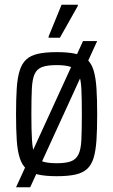

<svg xmlns="http://www.w3.org/2000/svg" viewBox="-20 -739 480 814"><path d="M48 55 332 -565H392L108 55ZM221 8Q173 8 141.5 1Q110 -6 91.5 -23Q73 -40 63.5 -70Q54 -100 51 -145Q48 -190 48 -255Q48 -319 51 -364.5Q54 -410 63.5 -440Q73 -470 91.5 -487Q110 -504 141.5 -511Q173 -518 221 -518Q269 -518 300 -511Q331 -504 349.5 -487Q368 -470 377 -440Q386 -410 389 -364.5Q392 -319 392 -255Q392 -190 389 -145Q386 -100 377 -70Q368 -40 349.5 -23Q331 -6 300 1Q269 8 221 8ZM220 -47Q259 -47 280.5 -55Q302 -63 312.5 -84Q323 -105 325 -146.5Q327 -188 327 -255Q327 -321 325 -362.5Q323 -404 313 -425.5Q303 -447 281 -455Q259 -463 220 -463Q181 -463 159 -455Q137 -447 127 -425.5Q117 -404 115 -362.5Q113 -321 113 -254Q113 -188 115.5 -146.5Q118 -105 127 -84Q136 -63 158.5 -55Q181 -47 220 -47ZM186 -579V-584L241 -719H310V-714L234 -579Z"/></svg>

Font: Saira Condensed
Style: Regular
Weight: 400
Width: 3
Designer: Hector Gatti with collaboration of the Omnibus-Type team
Foundry: Omnibus-Type
Version: Version 1.101